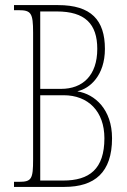

<svg xmlns="http://www.w3.org/2000/svg" viewBox="-20 -734 500 754"><path d="M35 0H233C352 0 420 -57 420 -191C420 -305 352 -364 285 -375V-376C332 -386 392 -437 392 -542C392 -655 338 -714 208 -714H35V-694H53C102 -694 110 -683 110 -606V-108C110 -31 104 -20 55 -20H35ZM138 -385V-689H203C314 -689 362 -640 362 -542C362 -437 304 -385 220 -385ZM138 -25V-360H230C326 -360 390 -297 390 -191C390 -70 331 -25 228 -25Z"/></svg>

Font: Noto Serif ExtraCondensed Thin
Style: Regular
Weight: 100
Width: 2
Designer: Monotype Design Team
Foundry: Monotype Imaging Inc.
Version: Version 2.013